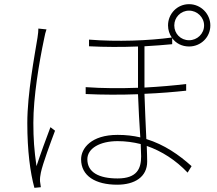

<svg xmlns="http://www.w3.org/2000/svg" viewBox="-20 -868 1040 921"><path d="M164 -731C164 -720 163 -707 160 -688C146 -601 111 -419 111 -278C111 -144 125 -40 145 33L176 30C175 23 173 11 172 2C171 -11 173 -26 176 -40C185 -83 223 -185 244 -241L222 -258C204 -211 173 -126 155 -71C144 -148 140 -202 140 -279C140 -402 167 -566 192 -684C195 -702 199 -715 203 -727ZM657 -118C657 -60 638 -12 544 -12C455 -12 399 -41 399 -104C399 -156 459 -191 544 -191C582 -191 619 -186 655 -177C656 -151 657 -131 657 -118ZM887 -817C926 -817 959 -785 959 -746C959 -706 926 -675 887 -675C847 -675 816 -706 816 -746C816 -785 847 -817 887 -817ZM673 -646C722 -649 767 -652 806 -656V-685C824 -660 853 -645 887 -645C943 -645 989 -689 989 -746C989 -802 943 -848 887 -848C830 -848 786 -802 786 -746C786 -724 793 -704 804 -688C694 -673 542 -667 407 -678V-646C483 -642 565 -642 642 -645V-452V-447C560 -444 474 -444 391 -450V-417C472 -413 560 -413 642 -416C644 -352 649 -272 653 -209C619 -217 583 -221 544 -221C417 -221 369 -156 369 -104C369 -24 438 18 542 18C626 18 686 -19 686 -93C686 -111 685 -137 684 -168C756 -143 823 -100 880 -40L899 -71C839 -125 769 -174 682 -201C679 -268 675 -350 673 -418C748 -421 817 -427 873 -433V-465C815 -458 747 -452 673 -448V-455Z"/></svg>

Font: Genne Gothic ExtraLight
Style: Regular
Weight: 250
Designer: Ryoko NISHIZUKA (kana & ideographs); Paul D. Hunt (Latin, Greek & Cyrillic); Wenlong ZHANG (bopomofo); Sandoll Communica
Foundry: Adobe Systems Incorporated
Version: Version 1.004;PS 1.004;hotconv 16.6.51;makeotf.lib2.5.65220